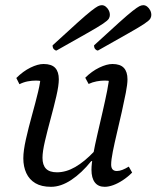

<svg xmlns="http://www.w3.org/2000/svg" viewBox="-20 -709 604 741"><path d="M177 12Q140 12 116.5 -2Q93 -16 81.5 -41Q70 -66 70 -98Q70 -127 80 -171.5Q90 -216 103.5 -264.5Q117 -313 127 -354.5Q137 -396 137 -420L150 -392Q145 -395 137 -396.5Q129 -398 118 -398Q103 -398 87 -395Q71 -392 55 -384L43 -408Q69 -434 97.5 -448Q126 -462 148 -462Q179 -462 193 -447Q207 -432 207 -403Q207 -379 197.5 -338Q188 -297 175.5 -251Q163 -205 153.5 -164.5Q144 -124 144 -100Q144 -72 157.5 -58Q171 -44 200 -44Q235 -44 270.5 -64.5Q306 -85 343 -124L357 -87H332Q295 -41 255 -14.5Q215 12 177 12ZM384 12Q359 12 346 -5Q333 -22 333 -54Q333 -76 339.5 -112Q346 -148 356 -191Q366 -234 376 -277.5Q386 -321 393.5 -358.5Q401 -396 402 -420L416 -392Q411 -395 403 -396.5Q395 -398 383 -398Q369 -398 353 -395Q337 -392 322 -385L309 -409Q334 -434 363 -448Q392 -462 414 -462Q444 -462 458 -447Q472 -432 472 -403Q472 -384 465.5 -350.5Q459 -317 450 -277Q441 -237 431.5 -197Q422 -157 415.5 -124.5Q409 -92 409 -74Q409 -49 431 -49Q441 -49 452.5 -53.5Q464 -58 477 -66L490 -43Q473 -26 454 -13.5Q435 -1 417 5.5Q399 12 384 12ZM198 -514Q193 -514 188 -519Q183 -524 183 -534Q244 -590 279 -621.5Q314 -653 332 -667Q350 -681 358 -685Q366 -689 373 -689Q381 -689 388 -683.5Q395 -678 399.5 -669.5Q404 -661 404 -651Q404 -644 400 -637Q396 -630 377.5 -617.5Q359 -605 316.5 -581Q274 -557 198 -514ZM358 -514Q353 -514 348 -519Q343 -524 343 -534Q404 -590 439 -621.5Q474 -653 492 -667Q510 -681 518 -685Q526 -689 533 -689Q541 -689 548 -683.5Q555 -678 559.5 -669.5Q564 -661 564 -651Q564 -644 560 -637Q556 -630 537.5 -617.5Q519 -605 476.5 -581Q434 -557 358 -514Z"/></svg>

Font: Petrona
Style: Italic
Weight: 400
Italic angle: -9°
Designer: Ringo R. Seeber
Foundry: Ringo R. Seeber
Version: Version 2.001; ttfautohint (v1.8.3)